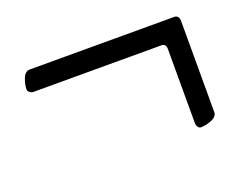

<svg xmlns="http://www.w3.org/2000/svg" viewBox="-66 -506 746 585"><g transform="rotate(-20 307.0 -214.0)"><path d="M486 -60V-301Q486 -318 471 -318H56Q50 -318 44.5 -322.5Q39 -327 39 -332Q39 -348 46.5 -367Q54 -386 69 -386H538Q545 -386 549 -381Q553 -376 553 -368V-72Q553 -57 534 -49.5Q515 -42 499 -42Q494 -42 490 -47.5Q486 -53 486 -60Z"/></g></svg>

Font: EB Garamond SemiBold
Style: Regular
Weight: 600
Designer: Georg Duffner and Octavio Pardo
Foundry: Georg Duffner
Version: Version 1.000